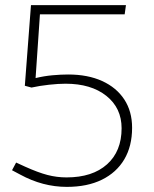

<svg xmlns="http://www.w3.org/2000/svg" viewBox="-20 -720 601 750"><path d="M241 10Q194 10 148.5 -2Q103 -14 59 -38L27 -55L43 -85L78 -69Q129 -46 165.5 -36.5Q202 -27 240 -27Q341 -27 398 -78Q455 -129 455 -219Q455 -298 395.5 -345.5Q336 -393 236 -393Q208 -393 171.5 -389Q135 -385 103 -378L77 -385L101 -700H472L467 -664H136L119 -415Q152 -423 185 -426Q218 -429 246 -429Q323 -429 379 -403.5Q435 -378 465.5 -331.5Q496 -285 496 -221Q496 -149 465.5 -97.5Q435 -46 378 -18Q321 10 241 10Z"/></svg>

Font: REM Medium Thin
Style: Regular
Weight: 250
Version: Version 1.005;gftools[0.9.28]